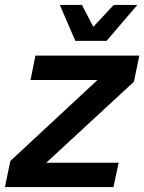

<svg xmlns="http://www.w3.org/2000/svg" viewBox="-41 -760 586 780"><path d="M265 -594H392L517 -740H421L338 -651L292 -740H202ZM-21 0H420L441 -99H147L503 -428L525 -534H103L83 -435H355L1 -106Z"/></svg>

Font: Geist SemiBold
Style: Italic
Weight: 600
Italic angle: -12°
Designer: Basement.studio, Andrés Briganti, Mateo Zaragoza
Foundry: Basement.studio, Vercel, Andrés Briganti, Guido Ferreyra, Mateo Zaragoza
Version: Version 1.500